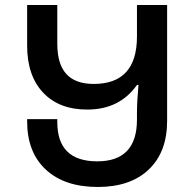

<svg xmlns="http://www.w3.org/2000/svg" viewBox="-20 -734 772 764"><path d="M88 -251V-260H208V-248Q208 -92 367 -92Q525 -92 525 -258V-286Q525 -329 531 -396H525Q456 -298 327 -298Q215 -298 151.5 -365.5Q88 -433 88 -552V-714H208V-560Q208 -479 244 -439.5Q280 -400 353 -400Q525 -400 525 -589V-714H645V-253Q645 -129 572 -59.5Q499 10 369 10Q237 10 162.5 -59Q88 -128 88 -251Z"/></svg>

Font: Noto Sans Georgian Medium
Style: Regular
Weight: 500
Designer: Monotype Design team
Foundry: Monotype Imaging Inc.
Version: Version 1.000